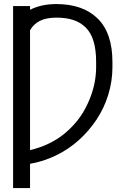

<svg xmlns="http://www.w3.org/2000/svg" viewBox="-20 -742 632 965"><path d="M131 -711.6V-692.8Q187.5 -721.6 262.8 -721.6Q397 -721.6 471.1 -648.6Q545.1 -575.6 545.1 -430.4V-404.8Q545.1 -333.5 524 -265.3Q502.8 -197.1 464.7 -140.1Q426.5 -83.1 375.4 -37.1Q324.2 8.9 261.4 39.2Q198.5 69.6 131 81.3V203.1H45.8V-711.6ZM131 12.4Q179 1.4 221.8 -18.8Q264.6 -39.1 297.6 -65.2Q330.6 -91.3 358.1 -123.2Q385.7 -155.2 404.8 -189.8Q424 -224.4 437.3 -261.2Q450.6 -297.9 456.9 -334Q463.1 -370 463.1 -404.8V-431.8Q463.1 -492.5 449.9 -535.5Q436.8 -578.5 410.3 -604.2Q383.9 -630 347.8 -641.7Q311.8 -653.4 262.8 -653.4Q212.4 -653.1 180.8 -637.3Q149.1 -621.4 131 -590.2Z"/></svg>

Font: Inter Light BETA
Style: Regular
Weight: 300
Designer: Rasmus Andersson
Foundry: rsms
Version: Version 3.011;git-f93a4a705